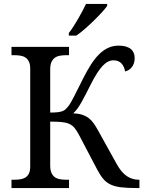

<svg xmlns="http://www.w3.org/2000/svg" viewBox="-20 -951 740 971"><path d="M661.1 -657.2Q661.1 -643.1 657.2 -631.3Q653.3 -619.6 646.5 -611.1Q639.6 -602.5 631.1 -597.2Q622.6 -591.8 612.8 -589.8Q610.8 -601.1 606.4 -611.3Q602.1 -621.6 595 -629.4Q587.9 -637.2 577.6 -641.6Q567.4 -646 554.2 -646Q524.9 -646 498.3 -617.2Q471.7 -588.4 440.9 -527.8Q425.3 -497.1 413.3 -473.6Q401.4 -450.2 391.1 -432.4Q380.9 -414.6 371.3 -401.4Q361.8 -388.2 350.1 -377.9Q376.5 -377 395.3 -370.8Q414.1 -364.7 428.2 -354Q442.4 -343.3 453.6 -327.4Q464.8 -311.5 476.1 -291L569.8 -122.1Q593.3 -79.6 620.8 -60.8Q648.4 -42 682.1 -42H685.1V0H670.9Q623 0 591.3 -3.9Q559.6 -7.8 538.1 -18.3Q516.6 -28.8 501.5 -47.1Q486.3 -65.4 471.2 -94.2L379.9 -268.1Q368.2 -290.5 356.9 -304Q345.7 -317.4 330.3 -324.5Q314.9 -331.5 292 -333.7Q269 -335.9 233.9 -335.9V-113.8Q233.9 -90.3 240.5 -76.2Q247.1 -62 258.1 -54.4Q269 -46.9 284.2 -44.4Q299.3 -42 315.9 -42H329.1V0H38.1V-42H50.8Q67.4 -42 82.3 -44.2Q97.2 -46.4 108.4 -53.2Q119.6 -60.1 126.2 -73.5Q132.8 -86.9 132.8 -108.9V-604Q132.8 -626 126.2 -639.4Q119.6 -652.8 108.4 -660.2Q97.2 -667.5 82.3 -669.7Q67.4 -671.9 50.8 -671.9H38.1V-713.9H329.1V-671.9H315.9Q299.3 -671.9 284.2 -669.4Q269 -667 258.1 -659.4Q247.1 -651.9 240.5 -637.7Q233.9 -623.5 233.9 -600.1V-381.8Q257.3 -381.8 272 -383.5Q286.6 -385.3 296.1 -388.9Q305.7 -392.6 311.8 -398.4Q317.9 -404.3 324.2 -412.1Q336.9 -427.7 355.5 -464.8Q374 -502 401.9 -557.1Q420.9 -594.7 440.2 -624.8Q459.5 -654.8 480.7 -676Q502 -697.3 526.4 -708.7Q550.8 -720.2 580.1 -720.2Q602.1 -720.2 617.7 -715.3Q633.3 -710.4 642.8 -702.1Q652.3 -693.8 656.7 -682.1Q661.1 -670.4 661.1 -657.2ZM328.1 -784.2Q339.4 -798.3 351.3 -816.9Q363.3 -835.4 374.8 -855.2Q386.2 -875 396.7 -894.8Q407.2 -914.6 415 -931.2H522V-920.9Q512.7 -907.7 494.6 -887.9Q476.6 -868.2 454.6 -846.7Q432.6 -825.2 409.4 -804.9Q386.2 -784.7 366.2 -771H328.1Z"/></svg>

Font: Droid Serif
Style: Regular
Weight: 400
Designer: Monotype Design team
Foundry: Monotype Imaging Inc.
Version: Version 1.03